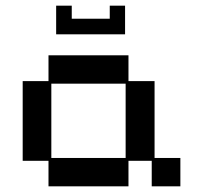

<svg xmlns="http://www.w3.org/2000/svg" viewBox="-20 -645 717 677"><path d="M151 12V-78H60V-359H151V-450H433V-359H525V-88H616V12H515V-78H433V12ZM161 -88H423V-350H161ZM178 -524V-625H233V-579H367V-625H421V-524Z"/></svg>

Font: Pixelify Sans
Style: Regular
Weight: 400
Designer: Stefie Justprince
Foundry: Typecalism Foundryline
Version: Version 1.000;February 13, 2025;FontCreator 15.0.0.3015 64-b